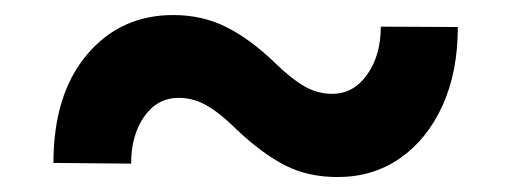

<svg xmlns="http://www.w3.org/2000/svg" viewBox="-20 -423 688 258"><path d="M491.7 -387.2 595.2 -386.7Q595.2 -326.2 574.5 -280.8Q553.7 -235.4 517.3 -210.2Q481 -185.1 433.6 -185.1Q394 -185.1 363.3 -200.7Q332.5 -216.3 297.4 -249.5Q276.9 -270 258.5 -280.8Q240.2 -291.5 220.2 -291.5Q191.4 -291.5 173.8 -266.4Q156.2 -241.2 156.2 -203.1L51.8 -204.1Q51.8 -295.9 96.7 -349.4Q141.6 -402.8 212.9 -402.8Q252 -402.8 284.4 -386.5Q316.9 -370.1 349.6 -338.4Q371.1 -317.4 388.9 -307.1Q406.7 -296.9 426.3 -296.9Q455.1 -296.9 473.4 -322.8Q491.7 -348.6 491.7 -387.2Z"/></svg>

Font: Vazirmatn RD
Style: Bold
Weight: 700
Designer: Saber Rastikerdar
Foundry: Saber Rastikerdar
Version: Version 32.102